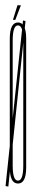

<svg xmlns="http://www.w3.org/2000/svg" viewBox="-20 -691 131 726"><path d="M1 12.5 67 -613.5 76.5 -611.5 11.5 14.5ZM48 3Q17 3 17 -58Q17 -119 17 -300.5Q17 -482 17 -544Q17 -606 48 -606Q79 -606 79 -544Q79 -482 79 -300.5Q79 -119 79 -58Q79 3 48 3ZM48 -8Q68 -8 68 -65Q68 -122 68 -300.5Q68 -479 68 -537Q68 -595 48 -595Q28 -595 28 -537Q28 -479 28 -300.5Q28 -122 28 -65Q28 -8 48 -8ZM29 -616 46 -671H59L38 -616Z"/></svg>

Font: Anybody UltraCondensed Thin
Style: Regular
Weight: 100
Width: 1
Designer: Tyler Finck
Foundry: Etcetera Type Company
Version: Version 1.110